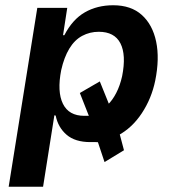

<svg xmlns="http://www.w3.org/2000/svg" viewBox="-20 -531 670 731"><path d="M13 180 122 -501H236L220 -397H225Q256 -457 303 -484Q350 -511 411 -511Q479 -511 520 -474Q561 -437 574.5 -372.5Q588 -308 571 -224Q557 -156 520 -100Q483 -44 429 -15L434 -27L452 41L378 86L351 5L367 11Q355 10 344.5 10Q334 10 324 10Q266 10 233.5 -18Q201 -46 192 -91L187 -92L144 180ZM301 -90Q309 -90 316.5 -90Q324 -90 332 -91L323 -78L284 -177L360 -221L398 -127L390 -132Q408 -149 422.5 -177Q437 -205 445 -241Q461 -322 438.5 -366Q416 -410 356 -410Q322 -410 293 -394.5Q264 -379 244 -346Q224 -313 213 -264Q197 -182 219.5 -136Q242 -90 301 -90Z"/></svg>

Font: Nunito Sans 7pt SemiCondensed
Style: Bold Italic
Weight: 700
Width: 4
Italic angle: -9°
Designer: Vernon Adams
Foundry: Vernon Adams
Version: Version 3.101;gftools[0.9.27]